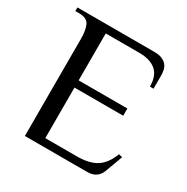

<svg xmlns="http://www.w3.org/2000/svg" viewBox="-153 -791 896 921"><g transform="rotate(30 295.0 -330.0)"><path d="M442 -660Q468 -660 484.5 -653Q501 -646 510.5 -635Q520 -624 523.5 -609.5Q527 -595 527 -580V-505H507Q507 -565 474.5 -592.5Q442 -620 382 -620H196V-360H466V-320H196V-40H371Q439 -40 478.5 -65Q518 -90 541 -150L561 -145L526 -50Q518 -27 499.5 -13.5Q481 0 451 0H106V-540Q106 -585 93.5 -612.5Q81 -640 36 -640H16V-660Z"/></g></svg>

Font: Philosopher
Style: Regular
Weight: 400
Designer: Jovanny Lemonad
Foundry: Jovanny Lemonad
Version: Version 1.000